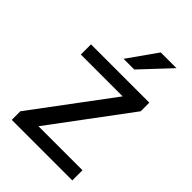

<svg xmlns="http://www.w3.org/2000/svg" viewBox="-214 -815 907 907"><g transform="rotate(45 240.0 -361.5)"><path d="M38 0V-57.5L330 -449H50.5V-517H440V-459.5L148.5 -68H442.5V0ZM310.5 -723H415.5L279 -577.5H207.5Z"/></g></svg>

Font: Public Sans
Style: Regular
Weight: 400
Designer: The Public Sans project authors (U.S. Web Design System). Libre Franklin designed by Pablo Impallari and Rodrigo Fuenzal
Version: Version 1.008; ttfautohint (v1.8.1) -l 8 -r 50 -G 200 -x 14 